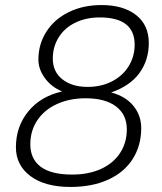

<svg xmlns="http://www.w3.org/2000/svg" viewBox="-20 -730 640 760"><path d="M43 -147Q43 -229 92 -289Q141 -349 226 -368Q183 -386 157.5 -421Q132 -456 132 -494Q132 -555 163.5 -604.5Q195 -654 252 -682Q309 -710 382 -710Q468 -710 518.5 -670.5Q569 -631 569 -560Q569 -492 532 -441Q495 -390 420 -364Q477 -349 508 -311Q539 -273 539 -223Q539 -154 505.5 -101Q472 -48 408.5 -19Q345 10 259 10Q158 10 100.5 -33Q43 -76 43 -147ZM513 -553Q513 -661 375 -661Q321 -661 278.5 -640.5Q236 -620 212.5 -582.5Q189 -545 189 -498Q189 -446 227 -416Q265 -386 327 -386Q380 -386 422.5 -407.5Q465 -429 489 -467.5Q513 -506 513 -553ZM482 -218Q482 -276 439.5 -308.5Q397 -341 319 -341Q255 -341 205 -318Q155 -295 127.5 -253.5Q100 -212 100 -159Q100 -101 141 -70Q182 -39 266 -39Q330 -39 379 -61Q428 -83 455 -124Q482 -165 482 -218Z"/></svg>

Font: Niramit ExtraLight
Style: Italic
Weight: 200
Italic angle: -10°
Designer: Katatrad Aksorn Co.,Ltd.
Foundry: Cadson Demak Co.,Ltd.
Version: Version 1.000; ttfautohint (v1.6)